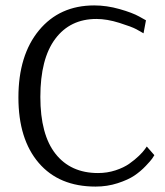

<svg xmlns="http://www.w3.org/2000/svg" viewBox="-20 -679 610 709"><path d="M333 10Q198 10 123 -77.5Q48 -165 48 -319Q48 -475 124 -567Q200 -659 328 -659Q374 -659 421.5 -645.5Q469 -632 494 -618L519 -604L510 -556Q500 -562 483.5 -571Q467 -580 421 -594.5Q375 -609 336 -609Q239 -609 184 -535.5Q129 -462 129 -321Q129 -182 185 -111Q241 -40 342 -40Q376 -40 406.5 -50Q437 -60 457.5 -74.5Q478 -89 493 -103.5Q508 -118 515 -128L522 -138L550 -106Q547 -101 542 -93.5Q537 -86 518 -66Q499 -46 476 -30.5Q453 -15 414.5 -2.5Q376 10 333 10Z"/></svg>

Font: Arsenal
Style: Regular
Weight: 400
Designer: Andrij Shevchenko
Foundry: Stairsfor
Version: Version 2.001;PS 002.001;hotconv 1.0.88;makeotf.lib2.5.64775